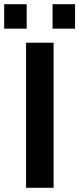

<svg xmlns="http://www.w3.org/2000/svg" viewBox="-59 -893 377 913"><path d="M64.9 -689.9H195.8V0H64.9ZM-39.1 -873H67.9V-756.8H-39.1ZM190.9 -873H297.9V-756.8H190.9Z"/></svg>

Font: D-DIN Exp
Style: DINExp-Bold
Weight: 700
Width: 7
Designer: Charles Nix
Foundry: Datto Inc.
Version: Version 1.00